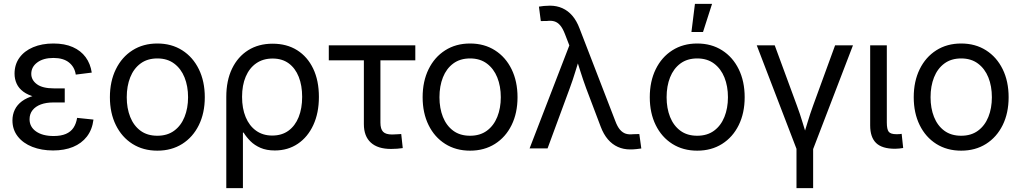

<svg xmlns="http://www.w3.org/2000/svg" viewBox="-20 -762 5242 986"><path d="M252.4 10.7Q193.4 10.7 146 -7.8Q98.6 -26.4 71.3 -61.3Q43.9 -96.2 43.9 -143.6Q43.9 -173.3 55.9 -198.5Q67.9 -223.6 92.8 -242.2Q117.7 -260.7 156.2 -271.2Q194.8 -281.7 249 -281.7H312.5V-235.8H253.4Q216.8 -235.8 189.5 -225.6Q162.1 -215.3 147 -196Q131.8 -176.8 131.8 -149.4Q131.8 -110.4 165.3 -86.9Q198.7 -63.5 255.4 -63.5Q293 -63.5 318.1 -74.2Q343.3 -85 357.2 -105.7Q371.1 -126.5 376 -156.7L460 -147.9Q453.6 -96.2 426.3 -60.8Q398.9 -25.4 354.7 -7.3Q310.5 10.7 252.4 10.7ZM252.9 -253.9Q199.7 -253.9 161.9 -263.7Q124 -273.4 100.3 -290.8Q76.7 -308.1 65.7 -332Q54.7 -356 54.7 -383.8Q54.7 -430.7 79.8 -465.6Q105 -500.5 150.1 -519.5Q195.3 -538.6 254.4 -538.6Q312 -538.6 353.5 -520.3Q395 -502 419.7 -468.5Q444.3 -435.1 451.2 -389.2L369.1 -378.9Q363.3 -418 334.2 -441.2Q305.2 -464.4 254.4 -464.4Q202.6 -464.4 171.6 -441.4Q140.6 -418.5 140.6 -382.8Q140.6 -351.1 169.4 -329.6Q198.2 -308.1 257.8 -308.1H312.5V-253.9Z M788.1 11.7Q715.3 11.7 660.4 -22.9Q605.5 -57.6 575 -119.6Q544.4 -181.6 544.4 -262.7Q544.4 -344.2 575 -406.5Q605.5 -468.8 660.4 -503.7Q715.3 -538.6 788.1 -538.6Q860.8 -538.6 915.8 -503.7Q970.7 -468.8 1001.2 -406.5Q1031.7 -344.2 1031.7 -262.7Q1031.7 -181.6 1001.2 -119.6Q970.7 -57.6 915.8 -22.9Q860.8 11.7 788.1 11.7ZM788.1 -64.9Q839.4 -64.9 874.5 -90.8Q909.7 -116.7 927.7 -161.6Q945.8 -206.5 945.8 -262.7Q945.8 -319.3 927.7 -364.3Q909.7 -409.2 874.5 -435.5Q839.4 -461.9 788.1 -461.9Q736.8 -461.9 701.7 -435.8Q666.5 -409.7 648.7 -364.7Q630.9 -319.8 630.9 -262.7Q630.9 -206.1 648.7 -161.4Q666.5 -116.7 701.4 -90.8Q736.3 -64.9 788.1 -64.9Z M1142.1 204.1V-264.6Q1142.1 -348.1 1171.6 -409.4Q1201.2 -470.7 1254.6 -504.2Q1308.1 -537.6 1379.9 -537.6Q1452.6 -537.6 1505.9 -504.2Q1559.1 -470.7 1588.4 -409.4Q1617.7 -348.1 1617.7 -264.2Q1617.7 -182.1 1589.1 -120.1Q1560.5 -58.1 1509.5 -23.7Q1458.5 10.7 1391.1 10.7Q1348.6 10.7 1317.9 -2.7Q1287.1 -16.1 1266.1 -37.1Q1245.1 -58.1 1231 -81.1H1227.5V204.1ZM1377.9 -65.9Q1427.2 -65.9 1461.4 -90.8Q1495.6 -115.7 1513.7 -160.6Q1531.7 -205.6 1531.7 -264.6Q1531.7 -322.8 1514.2 -367.2Q1496.6 -411.6 1462.9 -436.5Q1429.2 -461.4 1379.9 -461.4Q1331.1 -461.4 1295.9 -437Q1260.7 -412.6 1241.9 -368.4Q1223.1 -324.2 1223.1 -264.6Q1223.1 -205.1 1241.7 -160.4Q1260.3 -115.7 1295.2 -90.8Q1330.1 -65.9 1377.9 -65.9Z M1988.3 2.9Q1919.9 2.9 1884.3 -29.8Q1848.6 -62.5 1848.6 -124.5V-452.1H1668.5V-529.3H2112.8V-452.1H1933.6V-132.3Q1933.6 -99.6 1947.3 -85.4Q1960.9 -71.3 1993.7 -71.3Q2004.4 -71.3 2016.6 -72.3Q2028.8 -73.2 2040.5 -73.7L2048.3 -1.5Q2035.2 0.5 2019.8 1.7Q2004.4 2.9 1988.3 2.9Z M2394 11.7Q2321.3 11.7 2266.4 -22.9Q2211.4 -57.6 2180.9 -119.6Q2150.4 -181.6 2150.4 -262.7Q2150.4 -344.2 2180.9 -406.5Q2211.4 -468.8 2266.4 -503.7Q2321.3 -538.6 2394 -538.6Q2466.8 -538.6 2521.7 -503.7Q2576.7 -468.8 2607.2 -406.5Q2637.7 -344.2 2637.7 -262.7Q2637.7 -181.6 2607.2 -119.6Q2576.7 -57.6 2521.7 -22.9Q2466.8 11.7 2394 11.7ZM2394 -64.9Q2445.3 -64.9 2480.5 -90.8Q2515.6 -116.7 2533.7 -161.6Q2551.8 -206.5 2551.8 -262.7Q2551.8 -319.3 2533.7 -364.3Q2515.6 -409.2 2480.5 -435.5Q2445.3 -461.9 2394 -461.9Q2342.8 -461.9 2307.6 -435.8Q2272.5 -409.7 2254.6 -364.7Q2236.8 -319.8 2236.8 -262.7Q2236.8 -206.1 2254.6 -161.4Q2272.5 -116.7 2307.4 -90.8Q2342.3 -64.9 2394 -64.9Z M2699.7 0 2903.8 -528.8 2881.3 -586.9Q2870.1 -616.2 2856.9 -631.6Q2843.8 -647 2827.4 -652.1Q2811 -657.2 2789.6 -654.3L2757.3 -653.8L2747.6 -728Q2758.3 -730 2773.2 -731.4Q2788.1 -732.9 2804.2 -732.9Q2838.9 -732.9 2867.9 -720Q2897 -707 2919.2 -681.2Q2941.4 -655.3 2956.1 -616.2L3139.6 -141.1Q3150.4 -111.8 3163.8 -96.2Q3177.2 -80.6 3193.6 -75.4Q3210 -70.3 3231 -72.8L3263.2 -73.7L3273.4 0.5Q3262.7 2 3248 3.7Q3233.4 5.4 3216.3 5.4Q3181.6 5.4 3152.8 -7.6Q3124 -20.5 3101.8 -46.4Q3079.6 -72.3 3064.9 -111.3L2990.2 -308.6Q2974.1 -352.5 2960.9 -394.5Q2947.8 -436.5 2934.1 -479H2960.9Q2947.8 -437.5 2934.8 -394.8Q2921.9 -352.1 2905.8 -308.6L2792 0Z M3560.5 11.7Q3487.8 11.7 3432.9 -22.9Q3377.9 -57.6 3347.4 -119.6Q3316.9 -181.6 3316.9 -262.7Q3316.9 -344.2 3347.4 -406.5Q3377.9 -468.8 3432.9 -503.7Q3487.8 -538.6 3560.5 -538.6Q3633.3 -538.6 3688.2 -503.7Q3743.2 -468.8 3773.7 -406.5Q3804.2 -344.2 3804.2 -262.7Q3804.2 -181.6 3773.7 -119.6Q3743.2 -57.6 3688.2 -22.9Q3633.3 11.7 3560.5 11.7ZM3560.5 -64.9Q3611.8 -64.9 3647 -90.8Q3682.1 -116.7 3700.2 -161.6Q3718.3 -206.5 3718.3 -262.7Q3718.3 -319.3 3700.2 -364.3Q3682.1 -409.2 3647 -435.5Q3611.8 -461.9 3560.5 -461.9Q3509.3 -461.9 3474.1 -435.8Q3439 -409.7 3421.1 -364.7Q3403.3 -319.8 3403.3 -262.7Q3403.3 -206.1 3421.1 -161.4Q3439 -116.7 3473.9 -90.8Q3508.8 -64.9 3560.5 -64.9ZM3530.8 -597.7 3548.8 -742.2H3636.7L3590.3 -597.7Z M4072.8 8.8 3866.2 -529.3H3958.5L4072.3 -220.2Q4088.4 -177.2 4101.1 -134.5Q4113.8 -91.8 4127 -50.3H4101.6Q4114.7 -91.8 4127.4 -134.5Q4140.1 -177.2 4155.8 -220.2L4268.6 -529.3H4360.4L4153.8 8.8ZM4070.3 204.1V-3.9H4155.8V204.1Z M4576.7 2Q4509.8 2 4479.2 -27.6Q4448.7 -57.1 4448.7 -118.2V-529.3H4534.2V-132.8Q4534.2 -98.1 4543.9 -85.4Q4553.7 -72.8 4583.5 -72.8Q4591.8 -72.8 4598.6 -73.2Q4605.5 -73.7 4610.4 -74.7L4618.2 -2Q4609.4 -0.5 4598.4 0.7Q4587.4 2 4576.7 2Z M4916 11.7Q4843.3 11.7 4788.3 -22.9Q4733.4 -57.6 4702.9 -119.6Q4672.4 -181.6 4672.4 -262.7Q4672.4 -344.2 4702.9 -406.5Q4733.4 -468.8 4788.3 -503.7Q4843.3 -538.6 4916 -538.6Q4988.8 -538.6 5043.7 -503.7Q5098.6 -468.8 5129.2 -406.5Q5159.7 -344.2 5159.7 -262.7Q5159.7 -181.6 5129.2 -119.6Q5098.6 -57.6 5043.7 -22.9Q4988.8 11.7 4916 11.7ZM4916 -64.9Q4967.3 -64.9 5002.4 -90.8Q5037.6 -116.7 5055.7 -161.6Q5073.7 -206.5 5073.7 -262.7Q5073.7 -319.3 5055.7 -364.3Q5037.6 -409.2 5002.4 -435.5Q4967.3 -461.9 4916 -461.9Q4864.7 -461.9 4829.6 -435.8Q4794.4 -409.7 4776.6 -364.7Q4758.8 -319.8 4758.8 -262.7Q4758.8 -206.1 4776.6 -161.4Q4794.4 -116.7 4829.3 -90.8Q4864.3 -64.9 4916 -64.9Z"/></svg>

Font: Inter 24pt
Style: Regular
Weight: 400
Designer: Rasmus Andersson
Foundry: rsms
Version: Version 4.001;git-66647c0bb